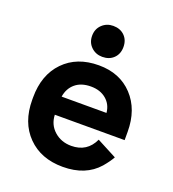

<svg xmlns="http://www.w3.org/2000/svg" viewBox="-133 -816 842 933"><g transform="rotate(20 288.5 -350.0)"><path d="M296 14Q183 14 114.5 -55.5Q46 -125 46 -242V-254Q46 -371 113.5 -440.5Q181 -510 294 -510Q403 -510 469 -439.5Q535 -369 535 -254V-211H174Q176 -160 212 -128Q248 -96 300 -96Q382 -96 416 -170L519 -116Q506 -92 479 -60Q414 14 296 14ZM175 -305H407Q403 -348 372 -374Q341 -400 293 -400Q243 -400 212.5 -374.5Q182 -349 175 -305ZM294 -554Q260 -554 236.5 -576.5Q213 -599 213 -634Q213 -669 236.5 -691.5Q260 -714 294 -714Q330 -714 352.5 -692Q375 -670 375 -634Q375 -598 352.5 -576Q330 -554 294 -554Z"/></g></svg>

Font: Rootstock Sans Headline
Style: Bold
Weight: 700
Designer: Florian Karsten
Foundry: Florian Karsten
Version: Version 2.000;FEAKit 1.0